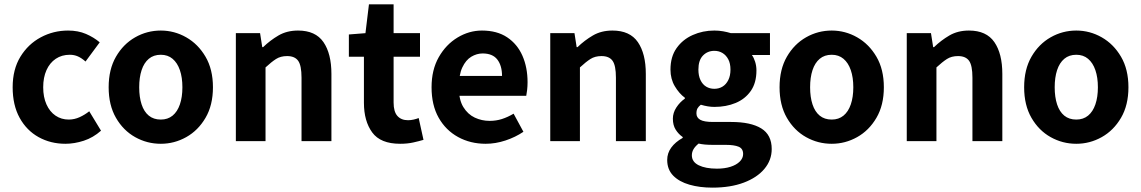

<svg xmlns="http://www.w3.org/2000/svg" viewBox="-20 -647 5229 880"><path d="M280 12Q212 12 157 -18.5Q102 -49 70 -107Q38 -165 38 -247Q38 -329 73.5 -387Q109 -445 167 -476Q225 -507 292 -507Q338 -507 374 -491.5Q410 -476 437 -453L372 -365Q354 -381 337 -388.5Q320 -396 300 -396Q263 -396 235.5 -377.5Q208 -359 193 -325.5Q178 -292 178 -247Q178 -202 193 -168.5Q208 -135 234.5 -117Q261 -99 295 -99Q321 -99 345 -110Q369 -121 389 -137L443 -48Q407 -16 364 -2Q321 12 280 12Z M717 12Q654 12 599.5 -18.5Q545 -49 511.5 -107Q478 -165 478 -247Q478 -329 511.5 -387Q545 -445 599.5 -476Q654 -507 717 -507Q779 -507 833.5 -476Q888 -445 922 -387Q956 -329 956 -247Q956 -165 922 -107Q888 -49 833.5 -18.5Q779 12 717 12ZM717 -99Q749 -99 771 -117Q793 -135 804.5 -168.5Q816 -202 816 -247Q816 -292 804.5 -325.5Q793 -359 771 -377.5Q749 -396 717 -396Q684 -396 662 -377.5Q640 -359 629 -325.5Q618 -292 618 -247Q618 -202 629 -168.5Q640 -135 662 -117Q684 -99 717 -99Z M1061 0V-495H1172L1182 -431H1186Q1218 -462 1256.5 -484.5Q1295 -507 1346 -507Q1426 -507 1462.5 -454Q1499 -401 1499 -308V0H1362V-291Q1362 -347 1346.5 -368.5Q1331 -390 1296 -390Q1266 -390 1245 -376.5Q1224 -363 1197 -338V0Z M1814 12Q1724 12 1686 -40Q1648 -92 1648 -176V-387H1579V-489L1655 -495L1671 -627H1784V-495H1905V-387H1784V-177Q1784 -135 1801.5 -115.5Q1819 -96 1850 -96Q1863 -96 1876 -99Q1889 -102 1899 -106L1921 -6Q1901 0 1874 6Q1847 12 1814 12Z M2206 12Q2136 12 2079.5 -19Q2023 -50 1990.5 -107.5Q1958 -165 1958 -247Q1958 -327 1991 -385Q2024 -443 2077 -475Q2130 -507 2189 -507Q2258 -507 2304.5 -476Q2351 -445 2374.5 -391.5Q2398 -338 2398 -270Q2398 -252 2396 -234.5Q2394 -217 2392 -208H2065L2064 -299H2281Q2281 -346 2259.5 -374Q2238 -402 2192 -402Q2165 -402 2140 -387Q2115 -372 2099 -338Q2083 -304 2083 -247Q2083 -190 2103.5 -156.5Q2124 -123 2156 -108Q2188 -93 2224 -93Q2254 -93 2280.5 -101.5Q2307 -110 2334 -126L2379 -43Q2342 -18 2296.5 -3Q2251 12 2206 12Z M2502 0V-495H2613L2623 -431H2627Q2659 -462 2697.5 -484.5Q2736 -507 2787 -507Q2867 -507 2903.5 -454Q2940 -401 2940 -308V0H2803V-291Q2803 -347 2787.5 -368.5Q2772 -390 2737 -390Q2707 -390 2686 -376.5Q2665 -363 2638 -338V0Z M3245 213Q3187 213 3140 199.5Q3093 186 3065.5 158Q3038 130 3038 86Q3038 55 3056.5 29.5Q3075 4 3109 -15V-19Q3090 -32 3077 -52.5Q3064 -73 3064 -103Q3064 -130 3080 -154.5Q3096 -179 3119 -195V-199Q3093 -218 3073 -251.5Q3053 -285 3053 -328Q3053 -387 3081 -426.5Q3109 -466 3155 -486.5Q3201 -507 3254 -507Q3275 -507 3294.5 -503.5Q3314 -500 3330 -495H3509V-395H3426Q3435 -383 3441 -364Q3447 -345 3447 -324Q3447 -267 3421 -230Q3395 -193 3351.5 -175Q3308 -157 3254 -157Q3240 -157 3224.5 -159.5Q3209 -162 3192 -167Q3182 -159 3177 -150.5Q3172 -142 3172 -127Q3172 -108 3189.5 -98Q3207 -88 3248 -88H3331Q3421 -88 3469 -58.5Q3517 -29 3517 36Q3517 87 3483.5 127Q3450 167 3389 190Q3328 213 3245 213ZM3266 126Q3301 126 3328 117.5Q3355 109 3370.5 93.5Q3386 78 3386 59Q3386 34 3365.5 25.5Q3345 17 3307 17H3250Q3227 17 3211 15.5Q3195 14 3182 11Q3166 24 3158.5 37Q3151 50 3151 65Q3151 95 3182.5 110.5Q3214 126 3266 126ZM3254 -240Q3275 -240 3291.5 -250Q3308 -260 3318 -280Q3328 -300 3328 -328Q3328 -356 3318 -375Q3308 -394 3291.5 -404Q3275 -414 3254 -414Q3223 -414 3202 -392.5Q3181 -371 3181 -328Q3181 -300 3190.5 -280Q3200 -260 3216.5 -250Q3233 -240 3254 -240Z M3792 12Q3729 12 3674.5 -18.5Q3620 -49 3586.5 -107Q3553 -165 3553 -247Q3553 -329 3586.5 -387Q3620 -445 3674.5 -476Q3729 -507 3792 -507Q3854 -507 3908.5 -476Q3963 -445 3997 -387Q4031 -329 4031 -247Q4031 -165 3997 -107Q3963 -49 3908.5 -18.5Q3854 12 3792 12ZM3792 -99Q3824 -99 3846 -117Q3868 -135 3879.5 -168.5Q3891 -202 3891 -247Q3891 -292 3879.5 -325.5Q3868 -359 3846 -377.5Q3824 -396 3792 -396Q3759 -396 3737 -377.5Q3715 -359 3704 -325.5Q3693 -292 3693 -247Q3693 -202 3704 -168.5Q3715 -135 3737 -117Q3759 -99 3792 -99Z M4136 0V-495H4247L4257 -431H4261Q4293 -462 4331.5 -484.5Q4370 -507 4421 -507Q4501 -507 4537.5 -454Q4574 -401 4574 -308V0H4437V-291Q4437 -347 4421.5 -368.5Q4406 -390 4371 -390Q4341 -390 4320 -376.5Q4299 -363 4272 -338V0Z M4913 12Q4850 12 4795.5 -18.5Q4741 -49 4707.5 -107Q4674 -165 4674 -247Q4674 -329 4707.5 -387Q4741 -445 4795.5 -476Q4850 -507 4913 -507Q4975 -507 5029.5 -476Q5084 -445 5118 -387Q5152 -329 5152 -247Q5152 -165 5118 -107Q5084 -49 5029.5 -18.5Q4975 12 4913 12ZM4913 -99Q4945 -99 4967 -117Q4989 -135 5000.5 -168.5Q5012 -202 5012 -247Q5012 -292 5000.5 -325.5Q4989 -359 4967 -377.5Q4945 -396 4913 -396Q4880 -396 4858 -377.5Q4836 -359 4825 -325.5Q4814 -292 4814 -247Q4814 -202 4825 -168.5Q4836 -135 4858 -117Q4880 -99 4913 -99Z"/></svg>

Font: Assistant ExtraLight
Style: Bold
Weight: 700
Version: Version 3.000